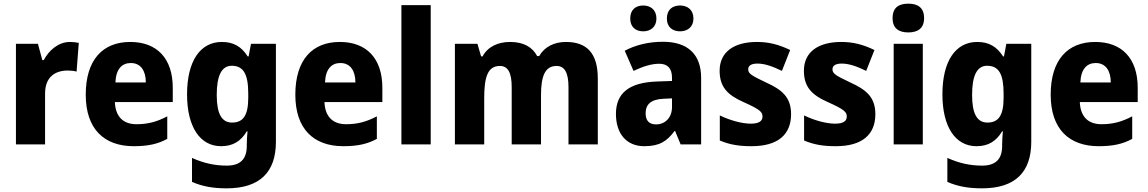

<svg xmlns="http://www.w3.org/2000/svg" viewBox="-20 -881 6268 1048"><path d="M362 -652C298 -652 246 -605 219 -553H211L187 -642H67V-93H226V-370C226 -463 283 -496 350 -496C368 -496 387 -494 398 -490L410 -647C396 -650 377 -652 362 -652Z M691 -652C541 -652 448 -555 448 -364C448 -177 548 -83 710 -83C788 -83 842 -95 893 -123V-246C836 -216 787 -203 725 -203C650 -203 610 -247 607 -324H923V-402C923 -563 836 -652 691 -652ZM694 -537C748 -537 776 -495 776 -431H610C613 -506 647 -537 694 -537Z M1191 -652C1073 -652 1001 -548 1001 -366C1001 -188 1072 -83 1187 -83C1250 -83 1294 -109 1327 -164H1331C1329 -142 1327 -114 1327 -93V-84C1327 -10 1289 23 1218 23C1152 23 1093 10 1028 -19V112C1086 137 1144 147 1217 147C1399 147 1486 58 1486 -107V-642H1350L1337 -573H1332C1298 -627 1254 -652 1191 -652ZM1245 -522C1309 -522 1335 -476 1335 -370V-347C1335 -251 1307 -212 1247 -212C1190 -212 1163 -260 1163 -363C1163 -469 1190 -522 1245 -522Z M1835 -652C1685 -652 1592 -555 1592 -364C1592 -177 1692 -83 1854 -83C1932 -83 1986 -95 2037 -123V-246C1980 -216 1931 -203 1869 -203C1794 -203 1754 -247 1751 -324H2067V-402C2067 -563 1980 -652 1835 -652ZM1838 -537C1892 -537 1920 -495 1920 -431H1754C1757 -506 1791 -537 1838 -537Z M2331 -93V-853H2171V-93Z M3069 -652C3007 -652 2953 -627 2923 -575H2912C2886 -624 2838 -652 2764 -652C2698 -652 2642 -626 2614 -573H2606L2586 -642H2463V-93H2623V-345C2623 -461 2642 -521 2709 -521C2753 -521 2773 -483 2773 -406V-93H2933V-361C2933 -466 2955 -521 3018 -521C3062 -521 3083 -484 3083 -405V-93H3243V-452C3243 -590 3184 -652 3069 -652Z M3420 -780C3420 -733 3450 -710 3491 -710C3531 -710 3563 -734 3563 -780C3563 -827 3531 -851 3491 -851C3450 -851 3420 -828 3420 -780ZM3620 -780C3620 -734 3650 -710 3692 -710C3733 -710 3765 -734 3765 -780C3765 -827 3733 -851 3692 -851C3650 -851 3620 -828 3620 -780ZM3599 -653C3519 -653 3448 -635 3390 -604L3438 -494C3489 -518 3535 -533 3578 -533C3623 -533 3648 -509 3648 -457V-439L3562 -436C3418 -430 3342 -376 3342 -259C3342 -150 3401 -83 3496 -83C3578 -83 3619 -108 3662 -166H3665L3695 -93H3807V-456C3807 -587 3731 -653 3599 -653ZM3603 -342 3648 -344V-297C3648 -238 3610 -202 3561 -202C3526 -202 3504 -220 3504 -262C3504 -310 3531 -339 3603 -342Z M4298 -258C4298 -352 4246 -392 4163 -430C4078 -470 4064 -480 4064 -503C4064 -523 4081 -534 4115 -534C4156 -534 4201 -517 4248 -494L4293 -608C4231 -638 4176 -652 4112 -652C3987 -652 3908 -598 3908 -495C3908 -407 3950 -363 4038 -324C4130 -283 4142 -269 4142 -245C4142 -220 4123 -206 4078 -206C4030 -206 3964 -224 3909 -251V-114C3964 -91 4014 -83 4082 -83C4226 -83 4298 -146 4298 -258Z M4758 -258C4758 -352 4706 -392 4623 -430C4538 -470 4524 -480 4524 -503C4524 -523 4541 -534 4575 -534C4616 -534 4661 -517 4708 -494L4753 -608C4691 -638 4636 -652 4572 -652C4447 -652 4368 -598 4368 -495C4368 -407 4410 -363 4498 -324C4590 -283 4602 -269 4602 -245C4602 -220 4583 -206 4538 -206C4490 -206 4424 -224 4369 -251V-114C4424 -91 4474 -83 4542 -83C4686 -83 4758 -146 4758 -258Z M4938 -861C4886 -861 4852 -840 4852 -782C4852 -725 4887 -704 4938 -704C4988 -704 5024 -725 5024 -782C5024 -840 4989 -861 4938 -861ZM5017 -642H4858V-93H5017Z M5314 -652C5196 -652 5124 -548 5124 -366C5124 -188 5195 -83 5310 -83C5373 -83 5417 -109 5450 -164H5454C5452 -142 5450 -114 5450 -93V-84C5450 -10 5412 23 5341 23C5275 23 5216 10 5151 -19V112C5209 137 5267 147 5340 147C5522 147 5609 58 5609 -107V-642H5473L5460 -573H5455C5421 -627 5377 -652 5314 -652ZM5368 -522C5432 -522 5458 -476 5458 -370V-347C5458 -251 5430 -212 5370 -212C5313 -212 5286 -260 5286 -363C5286 -469 5313 -522 5368 -522Z M5958 -652C5808 -652 5715 -555 5715 -364C5715 -177 5815 -83 5977 -83C6055 -83 6109 -95 6160 -123V-246C6103 -216 6054 -203 5992 -203C5917 -203 5877 -247 5874 -324H6190V-402C6190 -563 6103 -652 5958 -652ZM5961 -537C6015 -537 6043 -495 6043 -431H5877C5880 -506 5914 -537 5961 -537Z"/></svg>

Font: Noto Sans Kannada UI SemiCondensed ExtraBold
Style: Regular
Weight: 800
Width: 4
Designer: Jelle Bosma - Monotype Design Team
Foundry: Monotype Imaging Inc.
Version: Version 2.005